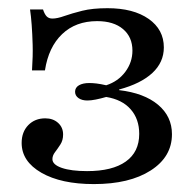

<svg xmlns="http://www.w3.org/2000/svg" viewBox="-20 -447 488 478"><path d="M213.7 11.3Q132.3 11.3 83.1 -16.9Q33.9 -45.2 33.9 -91.1Q33.9 -118.5 50.4 -135.5Q66.9 -152.4 92.7 -152.4Q112.1 -152.4 124.6 -141.1Q137.1 -129.8 137.1 -112.1Q137.1 -97.6 130.2 -87.1Q123.4 -76.6 116.9 -68.1Q110.5 -59.7 110.5 -50.8Q110.5 -37.1 133.9 -29Q157.3 -21 196.8 -21Q259.7 -21 293.1 -44.8Q326.6 -68.5 326.6 -113.7Q326.6 -150.8 305.2 -175Q283.9 -199.2 244.4 -205.6Q230.6 -201.6 218.5 -199.2Q206.5 -196.8 197.6 -196.8Q183.9 -196.8 175.4 -202.8Q166.9 -208.9 166.9 -218.5Q166.9 -229 176.6 -234.7Q186.3 -240.3 202.4 -240.3Q210.5 -240.3 220.6 -239.1Q230.6 -237.9 244.4 -234.7Q274.2 -244.4 291.9 -268.1Q309.7 -291.9 309.7 -321Q309.7 -354.8 286.3 -374.6Q262.9 -394.4 221.8 -394.4Q168.5 -394.4 134.7 -362.1Q100.8 -329.8 91.9 -271.8H59.7Q62.1 -308.1 61.3 -335.5Q60.5 -362.9 58.9 -384.7Q57.3 -406.5 54.8 -423.4H87.1Q91.1 -411.3 96.4 -406Q101.6 -400.8 110.5 -400.8Q122.6 -400.8 140.7 -407.3Q158.9 -413.7 184.7 -420.2Q210.5 -426.6 247.6 -426.6Q312.1 -426.6 350 -400Q387.9 -373.4 387.9 -329Q387.9 -291.9 359.3 -265.3Q330.6 -238.7 276.6 -224.2V-222.6Q338.7 -215.3 373.4 -186.3Q408.1 -157.3 408.1 -112.9Q408.1 -56.5 355.2 -22.6Q302.4 11.3 213.7 11.3Z"/></svg>

Font: Playfair 12pt
Style: Regular
Weight: 400
Designer: Claus Eggers Sørensen
Foundry: Claus Eggers Sørensen
Version: Version 2.000;gftools[0.9.28]